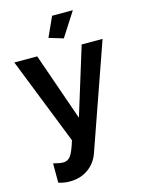

<svg xmlns="http://www.w3.org/2000/svg" viewBox="-139 -809 828 1118"><g transform="rotate(-15 275.0 -250.5)"><path d="M72 218V102Q110 112 132 112Q159 112 176 89Q193 66 213 0L6 -524H144L286 -116L412 -524H538L318 104Q299 161 252 195Q205 229 139 229Q105 229 72 218ZM414 -730 321 -585 235 -611 289 -730Z"/></g></svg>

Font: Raleway
Style: Bold
Weight: 700
Designer: Matt McInerney, Pablo Impallari, Rodrigo Fuenzalida
Foundry: Matt McInerney, Pablo Impallari, Rodrigo Fuenzalida
Version: Version 3.000